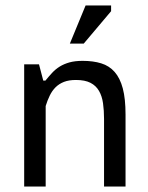

<svg xmlns="http://www.w3.org/2000/svg" viewBox="-20 -682 540 702"><path d="M68.4 0ZM360.4 0V-247.1Q360.4 -278.3 356.7 -304.4Q353 -330.6 342 -349.6Q331.1 -368.7 310.8 -379.2Q290.5 -389.6 257.8 -389.6Q231.9 -389.6 213.9 -382.6Q195.8 -375.5 183.1 -362.8Q170.4 -350.1 161.9 -332.5Q153.3 -314.9 147 -294.4V0H68.4V-446.8H122.6L138.2 -387.2H146Q158.2 -402.3 170.7 -415.8Q183.1 -429.2 198.5 -438.7Q213.9 -448.2 234.1 -453.9Q254.4 -459.5 282.2 -459.5Q320.8 -459.5 350.1 -450.4Q379.4 -441.4 399.2 -418.9Q418.9 -396.5 429 -358.6Q439 -320.8 439 -263.2V0ZM293 -662.1H386.2V-641.1L286.1 -522.5H235.4Z"/></svg>

Font: PT Astra Sans
Style: Regular
Weight: 400
Designer: A.Korolkova, I. Chaeva
Foundry: ParaType Ltd
Version: Version 1.001; ttfautohint (v1.6)